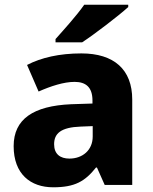

<svg xmlns="http://www.w3.org/2000/svg" viewBox="-20 -786 650 816"><path d="M525 -756V-766H338C307 -721 249 -657 216 -620V-606H329C381 -640 483 -718 525 -756ZM326 -559C232 -559 155 -541 95 -510L144 -397C196 -420 251 -438 297 -438C344 -438 373 -416 373 -359V-346L282 -343C122 -336 38 -280 38 -165C38 -46 110 10 206 10C298 10 341 -15 388 -74H392L425 0H542V-363C542 -491 464 -559 326 -559ZM323 -248 374 -250V-206C374 -147 330 -112 275 -112C236 -112 210 -131 210 -173C210 -219 239 -245 323 -248Z"/></svg>

Font: Noto Sans Thai Looped ExtraBold
Style: Regular
Weight: 800
Designer: Cadson Demak Team
Foundry: Cadson Demak Co., Ltd.
Version: Version 1.001